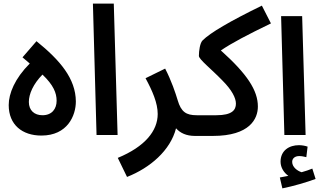

<svg xmlns="http://www.w3.org/2000/svg" viewBox="-20 -744 1762 1058"><path d="M208 3C352 3 398 -107 398 -185C397 -311 311 -412 181 -517L104 -428L144 -394C61 -311 28 -228 28 -165C28 -56 103 3 208 3ZM214 -109C169 -109 139 -136 139 -182C139 -226 163 -281 214 -333C274 -276 292 -232 292 -189C292 -144 266 -109 214 -109Z M512 0H628L607 -724H492Z M680 231C807 181 919 85 950 -37C973 -11 1007 5 1054 5C1097 5 1121 -20 1121 -54C1121 -85 1103 -109 1064 -109C1006 -109 978 -127 959 -192C948 -229 924 -301 890 -366L782 -313C820 -243 849 -176 849 -116C849 -23 779 64 629 126Z M1054 5H1153C1357 5 1401 -90 1401 -157C1401 -246 1342 -336 1197 -466C1259 -508 1341 -551 1473 -615L1423 -713C1247 -627 1139 -564 1096 -521C1082 -507 1076 -464 1076 -436C1076 -417 1143 -365 1205 -301C1258 -248 1280 -204 1280 -173C1280 -138 1259 -109 1172 -109H1064Z M1536 294C1596 282 1671 260 1719 242L1701 185C1684 192 1664 199 1642 205C1619 198 1590 177 1590 148C1590 129 1605 116 1629 116C1643 116 1655 119 1668 122L1675 64C1661 59 1643 56 1627 56C1574 56 1526 85 1526 147C1526 180 1545 208 1569 225C1557 227 1542 230 1522 234Z M1547 0H1664L1645 -655H1529Z"/></svg>

Font: Noto Sans Arabic SemCond SemBd
Style: Regular
Weight: 600
Width: 4
Designer: Monotype Design Team, Nadine Chahine, Nizar Qandah and Khaled Hosny
Foundry: Monotype Imaging Inc.
Version: Version 2.012